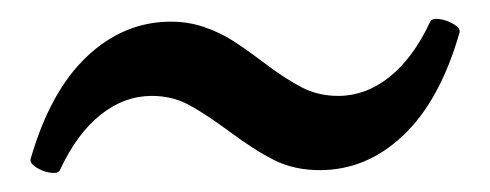

<svg xmlns="http://www.w3.org/2000/svg" viewBox="-20 -367 516 202"><path d="M12.2 -199.7Q32.7 -271 71.5 -307.6Q110.4 -344.2 159.7 -344.2Q178.2 -344.2 194.6 -338.6Q210.9 -333 224.1 -324.7Q237.3 -316.4 255.4 -302.7Q279.8 -284.2 297.4 -275.1Q314.9 -266.1 335.9 -266.1Q364.7 -266.1 389.6 -285.9Q414.6 -305.7 432.6 -344.2Q434.6 -348.1 442.6 -346.9Q450.7 -345.7 457.8 -341.3Q464.8 -336.9 463.4 -332.5Q442.9 -261.2 404.3 -224.6Q365.7 -188 316.4 -188Q289.6 -188 268.6 -198.5Q247.6 -209 220.2 -229.5Q194.3 -248.5 177.5 -257.3Q160.6 -266.1 139.6 -266.1Q110.8 -266.1 85.9 -246.3Q61 -226.6 43 -188Q41 -184.1 33 -185.3Q24.9 -186.5 18.1 -190.9Q11.2 -195.3 12.2 -199.7Z"/></svg>

Font: Junicode Two Beta VF
Style: Regular
Weight: 400
Designer: Peter S. Baker
Foundry: Briery Creek Software
Version: Version 1.031 beta; ttfautohint (v1.8.1.43-b0c9)